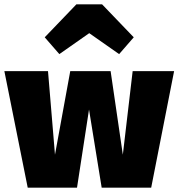

<svg xmlns="http://www.w3.org/2000/svg" viewBox="-25 -860 818 880"><path d="M668 0H441L383 -358L328 0H102L-5 -534H195L227 -151L297 -534H482L538 -151L583 -534H773ZM521 -612 384 -708 247 -612 180 -689 325 -840H443L588 -689Z"/></svg>

Font: Trujillo Black
Style: Regular
Weight: 900
Designer: Fira Sans original fonts by bBox Type GmbH, Carrois Corporate GbR, & Edenspiekermann AG / Changes by Cristiano Sobral
Foundry: Fira Sans original fonts by bBox Type GmbH, Carrois Corporate GbR, & Edenspiekermann AG / Changes by Cristiano Sobral
Version: Version 4.301;July 28, 2020;FontCreator 13.0.0.2655 64-bit